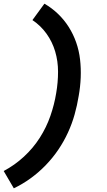

<svg xmlns="http://www.w3.org/2000/svg" viewBox="-62 -861 582 1042"><path d="M13 161 -42 67Q17 36 67.5 -10.5Q118 -57 154 -113.5Q190 -170 211.5 -232Q233 -294 243 -356Q253 -414 253 -471.5Q253 -529 237.5 -581.5Q222 -634 190.5 -678Q159 -722 114 -752L179 -841Q219 -818 252.5 -786Q286 -754 311 -714.5Q336 -675 351.5 -630.5Q367 -586 372.5 -538Q378 -490 376 -440Q374 -390 365 -340Q357 -290 343 -240Q329 -190 307 -142Q285 -94 255 -49.5Q225 -5 187 34.5Q149 74 105 106Q61 138 13 161Z"/></svg>

Font: Iosevka SS04 Extrabold
Style: Italic
Weight: 800
Italic angle: -9°
Monospace: yes
Designer: Belleve Invis
Foundry: Belleve Invis
Version: Version 19.0.0; ttfautohint (v1.8.4)